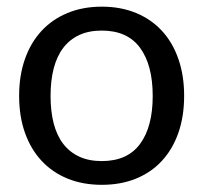

<svg xmlns="http://www.w3.org/2000/svg" viewBox="-20 -534 596 562"><path d="M278 -514.5Q333.5 -514.5 378.2 -496Q423 -477.5 454.2 -443.5Q485.5 -409.5 502.2 -361.2Q519 -313 519 -253.5Q519 -193.5 502.2 -145.5Q485.5 -97.5 454.2 -63.5Q423 -29.5 378.2 -11.2Q333.5 7 278 7Q222.5 7 177.8 -11.2Q133 -29.5 101.5 -63.5Q70 -97.5 53 -145.5Q36 -193.5 36 -253.5Q36 -313 53 -361.2Q70 -409.5 101.5 -443.5Q133 -477.5 177.8 -496Q222.5 -514.5 278 -514.5ZM278 -62.5Q353 -62.5 390 -112.8Q427 -163 427 -253Q427 -343.5 390 -394Q353 -444.5 278 -444.5Q240 -444.5 212 -431.5Q184 -418.5 165.2 -394Q146.5 -369.5 137.2 -333.8Q128 -298 128 -253Q128 -208 137.2 -172.5Q146.5 -137 165.2 -112.8Q184 -88.5 212 -75.5Q240 -62.5 278 -62.5Z"/></svg>

Font: 8514790e538f44c2 - subset of Lato
Style: Regular
Weight: 400
Version: Version 1.104; Western+Polish opensource